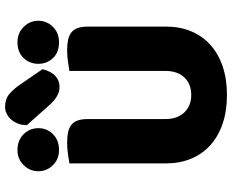

<svg xmlns="http://www.w3.org/2000/svg" viewBox="-99 -801 916 758"><g transform="rotate(-90 359.0 -422.0)"><path d="M244 -774Q244 -794 250.5 -810Q257 -826 267 -837Q277 -848 290 -854Q303 -860 315 -860Q347 -860 366.5 -843.5Q386 -827 404 -801L465 -712Q456 -677 437.5 -661Q419 -645 396 -645Q377 -644 358.5 -655Q340 -666 324 -684ZM62 -729Q62 -762 86 -786.5Q110 -811 145 -811Q185 -811 208.5 -786.5Q232 -762 232 -729Q232 -695 208.5 -671Q185 -647 145 -647Q110 -647 86 -671Q62 -695 62 -729ZM486 -729Q486 -762 508.5 -786.5Q531 -811 571 -811Q608 -811 632 -786.5Q656 -762 656 -729Q656 -695 632 -671Q608 -647 571 -647Q531 -647 508.5 -671Q486 -695 486 -729ZM633 -224Q633 -170 614.5 -125.5Q596 -81 561 -49.5Q526 -18 476 -1Q426 16 363 16Q300 16 250 -1Q200 -18 165 -49.5Q130 -81 111.5 -125.5Q93 -170 93 -224V-606Q104 -608 128 -611.5Q152 -615 174 -615Q197 -615 214.5 -611.5Q232 -608 244 -599Q256 -590 262 -574Q268 -558 268 -532V-227Q268 -179 294.5 -152Q321 -125 363 -125Q406 -125 432 -152Q458 -179 458 -227V-606Q469 -608 493 -611.5Q517 -615 539 -615Q562 -615 579.5 -611.5Q597 -608 609 -599Q621 -590 627 -574Q633 -558 633 -532Z"/></g></svg>

Font: Baloo Paaji
Style: Regular
Weight: 400
Designer: Shuchita Grover and Ek Type
Foundry: Ek Type
Version: Version 1.443;PS 1.000;hotconv 16.6.51;makeotf.lib2.5.65220;